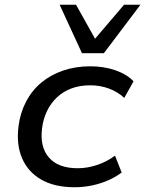

<svg xmlns="http://www.w3.org/2000/svg" viewBox="-20 -779 611 808"><path d="M294 9Q210 9 154 -23Q98 -55 73 -113Q48 -171 58 -248Q65 -304 89.5 -351Q114 -398 153.5 -431Q193 -464 245.5 -482Q298 -500 360 -500Q417 -500 465 -483.5Q513 -467 542 -437L503 -367Q475 -393 438 -406.5Q401 -420 360 -420Q316 -420 281 -407Q246 -394 220 -369.5Q194 -345 178 -312Q162 -279 157 -239Q147 -161 186 -116Q225 -71 307 -71Q347 -71 388 -84.5Q429 -98 464 -124L492 -53Q467 -34 435 -20Q403 -6 367 1.5Q331 9 294 9ZM325 -555 231 -759H300L380 -616L502 -759H571L417 -555Z"/></svg>

Font: Nunito Sans 10pt SemiExpanded Medium
Style: Italic
Weight: 500
Width: 6
Italic angle: -9°
Designer: Vernon Adams
Foundry: Vernon Adams
Version: Version 3.101;gftools[0.9.27]